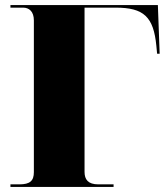

<svg xmlns="http://www.w3.org/2000/svg" viewBox="-20 -734 653 754"><path d="M21 0H426V-10H366C326 -10 312 -29 312 -59V-704H434C545 -704 583 -668 594 -554L597 -523H607L600 -714H21V-704H71C94 -704 113 -689 113 -654V-58C113 -24 98 -10 56 -10H21Z"/></svg>

Font: Noto Serif Display Black
Style: Regular
Weight: 900
Designer: Monotype Design Team
Foundry: Monotype Imaging Inc.
Version: Version 2.009